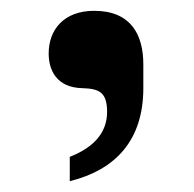

<svg xmlns="http://www.w3.org/2000/svg" viewBox="-20 -152 358 355"><path d="M109 183C194 162 245 107 245 11V-33C245 -88 222 -132 154 -132C99 -132 70 -98 70 -53C70 -22 85 10 132 11C163 12 178 18 178 55C178 92 155 120 109 138Z"/></svg>

Font: Be Vietnam
Style: Bold
Weight: 700
Designer: Gabriel Lam
Foundry: TypeRant
Version: Version 4.000